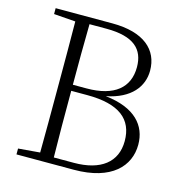

<svg xmlns="http://www.w3.org/2000/svg" viewBox="-107 -820 869 917"><g transform="rotate(15 327.5 -361.5)"><path d="M56 -694 163 -686C164 -588 164 -490 164 -391V-334C164 -234 164 -135 163 -38L56 -29V0H339C527 0 606 -90 606 -195C606 -289 544 -363 396 -379C517 -403 569 -473 569 -551C569 -654 493 -723 336 -723H56ZM230 -361H309C469 -361 539 -302 539 -195C539 -90 463 -32 331 -32H232C230 -131 230 -234 230 -361ZM232 -691H316C452 -691 504 -639 504 -551C504 -450 435 -391 298 -391H230C230 -495 230 -594 232 -691Z"/></g></svg>

Font: Noto Serif CJK SC ExtraLight
Style: Regular
Weight: 200
Designer: Ryoko NISHIZUKA 西塚涼子 (kana & ideographs); Frank Grießhammer (Latin, Greek & Cyrillic); Wenlong ZHANG 张文龙 (bopomofo); San
Foundry: Adobe
Version: Version 2.001;hotconv 1.1.0;makeotfexe 2.6.0